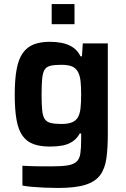

<svg xmlns="http://www.w3.org/2000/svg" viewBox="-20 -725 625 951"><path d="M267 206Q235 206 201.5 204.5Q168 203 139 200.5Q110 198 91 194V96Q111 97 136 98Q161 99 187 99Q213 99 235 99Q287 99 316 94Q345 89 359.5 75.5Q374 62 378 35.5Q382 9 382 -34V-64H375Q361 -38 338.5 -23.5Q316 -9 288.5 -4Q261 1 228 1Q180 1 146.5 -11Q113 -23 92 -52Q71 -81 62 -131Q53 -181 53 -256Q53 -332 62.5 -382.5Q72 -433 93 -462.5Q114 -492 147 -505Q180 -518 228 -518Q257 -518 286 -512.5Q315 -507 339.5 -491.5Q364 -476 379 -446H386L390 -510H514V-60Q514 9 507 59.5Q500 110 476 142.5Q452 175 402.5 190.5Q353 206 267 206ZM284 -111Q317 -111 336.5 -119Q356 -127 366 -144Q376 -162 379 -190Q382 -218 382 -257Q382 -295 379 -323Q376 -351 366 -369Q356 -388 336.5 -396Q317 -404 284 -404Q251 -404 231 -399.5Q211 -395 201.5 -380.5Q192 -366 189 -336.5Q186 -307 186 -257Q186 -207 189 -178.5Q192 -150 201.5 -135.5Q211 -121 231 -116Q251 -111 284 -111ZM236 -605V-705H349V-605Z"/></svg>

Font: Saira Thin SemiBold
Style: Regular
Weight: 600
Version: Version 1.101